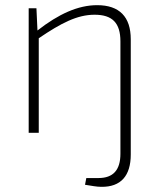

<svg xmlns="http://www.w3.org/2000/svg" viewBox="-20 -514 613 743"><path d="M356 -494C282 -494 207 -460 125 -396L121 -482H91V0H130V-366C217 -425 279 -457 346 -457C415 -457 446 -425 446 -354V81C446 144 418 175 361 175H314L309 201C335 205 354 209 372 209C448 210 486 166 486 84V-362C486 -449 442 -494 356 -494Z"/></svg>

Font: Exo 2 Extra Light
Style: Regular
Weight: 250
Designer: Natanael Gama
Version: Version 1.001;PS 001.001;hotconv 1.0.88;makeotf.lib2.5.64775